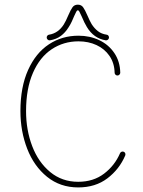

<svg xmlns="http://www.w3.org/2000/svg" viewBox="-20 -799 618 831"><path d="M510.7 -143.1Q516.1 -143.1 519.5 -139.6Q522.9 -136.2 522.9 -130.9Q522.5 -128.4 522 -126Q496.6 -66.4 444.8 -27.1Q393.1 12.2 318.4 12.2Q240.7 12.2 183.8 -33.7Q127 -79.6 97.7 -155.3Q68.4 -231 68.4 -317.9Q68.4 -422.4 101.6 -496.1Q134.8 -569.8 191.7 -607.2Q248.5 -644.5 319.8 -644.5Q369.1 -644.5 409.9 -625Q450.7 -605.5 475.1 -569.1Q499.5 -532.7 500.5 -484.4Q500.5 -479.5 496.8 -475.8Q493.2 -472.2 488.3 -472.2Q483.4 -472.2 479.7 -475.8Q476.1 -479.5 476.1 -484.4Q475.1 -525.9 454.1 -556.6Q433.1 -587.4 397.9 -603.8Q362.8 -620.1 319.8 -620.1Q255.4 -620.1 203.9 -585.9Q152.3 -551.8 122.6 -483.6Q92.8 -415.5 92.8 -317.9Q92.8 -236.3 119.4 -166.5Q146 -96.7 197.3 -54.4Q248.5 -12.2 318.4 -12.2Q384.3 -12.2 430.4 -47.4Q476.6 -82.5 499.5 -135.7Q501 -139.2 504.2 -141.1Q507.3 -143.1 510.7 -143.1ZM451.7 -636.7Q451.7 -631.3 447.3 -627.4Q442.9 -623.5 437.5 -624.5Q385.7 -632.8 356 -682.1Q345.7 -698.7 333 -729Q326.7 -743.2 323.5 -748.8Q320.3 -754.4 316.9 -754.4Q313.5 -754.4 310.3 -748.8Q307.1 -743.2 301.3 -730Q296.9 -718.8 290.5 -705.3Q284.2 -691.9 276.4 -680.2Q262.7 -658.2 243.7 -643.8Q224.6 -629.4 196.3 -624.5Q190.9 -623.5 186.5 -627.4Q182.1 -631.3 182.1 -636.7Q182.1 -641.1 185.1 -644.8Q188 -648.4 192.4 -648.9Q231.9 -655.3 255.9 -692.9Q264.6 -706.5 275.9 -733.4Q286.1 -757.3 294.2 -768.1Q302.2 -778.8 316.9 -778.8Q331.5 -778.8 339.6 -767.8Q347.7 -756.8 358.4 -731.9Q368.2 -709 376.5 -694.8Q388.2 -676.3 403.6 -664.3Q418.9 -652.3 441.4 -648.9Q446.3 -648.4 449 -644.8Q451.7 -641.1 451.7 -636.7Z"/></svg>

Font: Velvelyne Light
Style: Regular
Weight: 200
Designer: Manon Van der Borght et Mariel Nils
Foundry: Velvetyne
Version: Version 1.070